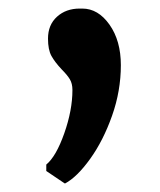

<svg xmlns="http://www.w3.org/2000/svg" viewBox="-20 -188 374 448"><path d="M262 -36Q262 24 241.5 82Q221 140 190.5 182.5Q160 225 132 240H131L88 211V196Q111 177 130 123Q149 69 149 22Q149 7 143 -3Q137 -13 124 -26Q108 -43 100 -57.5Q92 -72 92 -98Q92 -130 113 -149Q134 -168 166 -168H172Q209 -168 235.5 -130.5Q262 -93 262 -36Z"/></svg>

Font: Koeln Type Serif
Style: Bold
Weight: 700
Designer: Eben Sorkin
Foundry: Eben Sorkin
Version: Version 2.002